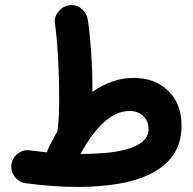

<svg xmlns="http://www.w3.org/2000/svg" viewBox="-20 -677 759 754"><path d="M24.9 -30.8Q28.3 -57.1 50 -73.7Q71.8 -90.3 97.7 -86.4Q132.3 -82 164.6 -78.6Q166 -85.4 168.9 -91.8Q186 -128.9 206.1 -162.1Q206.1 -167 206.5 -171.9Q210 -196.3 211.2 -227.1Q212.4 -257.8 212.4 -294.4Q212.4 -347.2 210.2 -402.6Q208 -458 204.1 -506.3Q200.2 -554.7 195.8 -585.9Q192.4 -611.8 210 -632.3Q227.5 -652.8 251 -656.2Q280.3 -660.2 300.8 -642.1Q321.3 -624 325.2 -598.1Q330.1 -566.9 334 -522.9Q337.9 -479 340.3 -431.9Q342.8 -384.8 342.8 -343.3Q342.8 -329.6 342.8 -315.9Q379.9 -342.3 420.7 -356.7Q461.4 -371.1 504.4 -371.1Q587.4 -371.1 640.1 -320.8Q692.9 -270.5 692.9 -184.6Q692.9 -116.2 661.1 -69.8Q629.4 -23.4 573.2 4.6Q517.1 32.7 443.6 44.9Q370.1 57.1 286.6 57.1Q239.3 57.1 186.8 53.5Q134.3 49.8 80.6 42.5Q54.2 38.6 37.8 17.1Q21.5 -4.4 24.9 -30.8ZM489.3 -241.2Q434.6 -241.2 384.8 -193.6Q335 -146 296.4 -72.3Q341.3 -72.3 388.4 -75.9Q435.5 -79.6 475.1 -90.1Q514.6 -100.6 539.1 -120.4Q563.5 -140.1 563.5 -171.9Q563.5 -199.2 543.5 -220.2Q523.4 -241.2 489.3 -241.2Z"/></svg>

Font: Mikhak-FD Bold
Style: Regular
Weight: 700
Designer: Amin Abedi
Version: Version 3.3